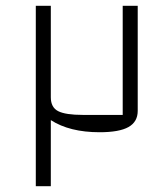

<svg xmlns="http://www.w3.org/2000/svg" viewBox="-20 -645 561 665"><path d="M457 -625V-261Q457 -223 425 -205Q393 -187 325 -187Q221 -187 156 -229V0H104V-625H156V-308Q156 -273 181.5 -260Q207 -247 267 -247H405V-625Z"/></svg>

Font: Changa ExtraLight
Style: Regular
Weight: 275
Designer: Eduardo Rodriguez Tunni
Foundry: Eduardo Rodriguez Tunni
Version: Version 2.002; ttfautohint (v1.5) -l 8 -r 50 -G 200 -x 14 -H